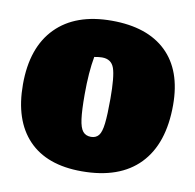

<svg xmlns="http://www.w3.org/2000/svg" viewBox="-65 -575 664 654"><g transform="rotate(10 267.5 -247.5)"><path d="M258 14Q137 14 73.5 -52.5Q10 -119 10 -243Q10 -371 78 -440Q146 -509 271 -509Q394 -509 460 -445.5Q526 -382 526 -262Q526 -128 457.5 -57Q389 14 258 14ZM269 -107Q286 -107 295.5 -118.5Q305 -130 308.5 -160.5Q312 -191 312 -246Q312 -323 302 -351.5Q292 -380 260 -380Q249 -380 233 -377Q223 -323 223 -246Q223 -191 227 -161Q231 -131 241 -119Q251 -107 269 -107Z"/></g></svg>

Font: Piazzolla Black
Style: Regular
Weight: 900
Designer: Juan Pablo del Peral
Foundry: Huerta Tipografica
Version: Version 1.330